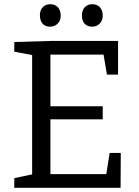

<svg xmlns="http://www.w3.org/2000/svg" viewBox="-20 -894 660 914"><path d="M486 -65 502 -166H555L554 0H48V-46L133 -64V-632L48 -648V-694L219 -699H542V-539H489L473 -634H220V-388H469V-326H220V-65ZM170 -822Q170 -846 184 -860Q198 -874 219 -874Q242 -874 255.5 -859.5Q269 -845 269 -820Q269 -796 254.5 -781.5Q240 -767 219 -767Q195 -767 182.5 -781.5Q170 -796 170 -822ZM370 -820Q370 -845 383.5 -859.5Q397 -874 419 -874Q442 -874 455.5 -859.5Q469 -845 469 -820Q469 -796 454.5 -781.5Q440 -767 419 -767Q396 -767 383 -781Q370 -795 370 -820Z"/></svg>

Font: Bitter Pro
Style: Regular
Weight: 400
Designer: Sol Matas, and Bitter project Authors
Foundry: Sol Matas
Version: Version 1.010